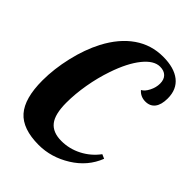

<svg xmlns="http://www.w3.org/2000/svg" viewBox="-221 -855 977 977"><g transform="rotate(45 267.5 -367.0)"><path d="M185 -236Q185 -153 214 -116.5Q243 -80 305 -80Q362 -80 413.5 -106.5Q465 -133 500 -180L523 -170Q490 -85 408.5 -34.5Q327 16 238 16Q122 16 70.5 -42.5Q19 -101 19 -230Q19 -313 40 -403Q61 -493 98 -564Q146 -655 214.5 -702.5Q283 -750 368 -750Q448 -750 491.5 -715.5Q535 -681 535 -616Q535 -571 517 -547.5Q499 -524 465 -524Q448 -524 433.5 -530.5Q419 -537 408 -550Q426 -559 440 -586.5Q454 -614 454 -642Q454 -671 438 -687Q422 -703 393 -703Q349 -703 306 -649.5Q263 -596 231 -502Q209 -438 197 -368.5Q185 -299 185 -236Z"/></g></svg>

Font: Galada
Style: Regular
Weight: 400
Designer: Latin by Pablo Impallari, Bengali by Jeremie Hornus, Yoann Minet, and Juan Bruce
Foundry: black foundry
Version: Version 1.261;PS 1.261;hotconv 1.0.86;makeotf.lib2.5.63406